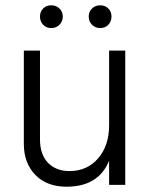

<svg xmlns="http://www.w3.org/2000/svg" viewBox="-20 -698 569 725"><path d="M173.5 -678Q192 -678 204.5 -666Q217 -654 217 -635.5Q217 -617 204.5 -604.5Q192 -592 173.5 -592Q155 -592 143 -604.5Q131 -617 131 -635.5Q131 -654 143 -666Q155 -678 173.5 -678ZM358.5 -678Q377 -678 389 -666Q401 -654 401 -635.5Q401 -617 389 -604.5Q377 -592 358.5 -592Q340 -592 327.5 -604.5Q315 -617 315 -635.5Q315 -654 327.5 -666Q340 -678 358.5 -678ZM453 0H392V-91Q352 7 231 7Q157 7 113.5 -37.5Q70 -82 70 -155V-507H131V-172Q131 -114 161.5 -83Q192 -52 242 -52Q309 -52 350.5 -100Q392 -148 392 -225V-507H453Z"/></svg>

Font: Hind Mysuru Light
Style: Regular
Weight: 300
Designer: Manushi Parikh, Hitesh Malaviya
Foundry: Indian Type Foundry
Version: Version 0.703;PS 1.0;hotconv 1.0.86;makeotf.lib2.5.63406